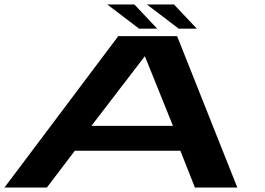

<svg xmlns="http://www.w3.org/2000/svg" viewBox="-20 -838 1186 858"><path d="M0 0 508.5 -676.5H771.5L1040.5 0H851L786 -164.5H314.5L189.5 0ZM388.5 -275.5H753L627.5 -586.5H627ZM778.5 -710 636.5 -818H757.5L859.5 -710ZM601.5 -710 459.5 -818H580.5L682.5 -710Z"/></svg>

Font: Anybody UltraExpanded SemiBold
Style: Italic
Weight: 600
Width: 9
Italic angle: -10°
Designer: Tyler Finck
Foundry: Etcetera Type Company
Version: Version 1.010; ttfautohint (v1.8.3) -l 8 -r 50 -G 200 -x 14 